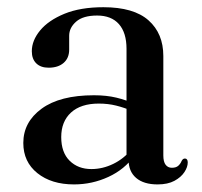

<svg xmlns="http://www.w3.org/2000/svg" viewBox="-20 -488 546 519"><path d="M327.5 -56.5V-64.5L322 -65.5V-356Q322 -399.5 301.5 -422.8Q281 -446 242.5 -446Q204.5 -446 185.8 -429.5Q167 -413 167 -391.5V-354Q167 -331 152 -318Q137 -305 111.5 -305Q90 -305 78 -316.8Q66 -328.5 66 -349.5Q66 -378.5 88.5 -405.8Q111 -433 154.2 -450.8Q197.5 -468.5 259.5 -468.5Q341.5 -468.5 381.5 -433Q421.5 -397.5 421.5 -336.5V-68Q421.5 -50.5 427.8 -42.5Q434 -34.5 444.5 -34.5Q456 -34.5 462 -40Q468 -45.5 471 -53Q472.5 -56 474.8 -57.8Q477 -59.5 480 -59.5Q483.5 -59.5 485.5 -56.8Q487.5 -54 487.5 -49Q487.5 -36.5 478.5 -22.8Q469.5 -9 451.5 0.8Q433.5 10.5 406 10.5Q368.5 10.5 348 -7Q327.5 -24.5 327.5 -56.5ZM43 -101.5Q43 -158 92.5 -194.2Q142 -230.5 234 -230.5Q268 -230.5 294.8 -224Q321.5 -217.5 342.5 -207.5L336 -188.5Q316 -197 294.2 -202.5Q272.5 -208 247 -208Q198.5 -208 172 -183.8Q145.5 -159.5 145.5 -117.5Q145.5 -76 168.2 -53.5Q191 -31 227 -31Q257.5 -31 286.2 -45Q315 -59 335.5 -84.5L344 -68Q317 -30 273 -9.8Q229 10.5 180 10.5Q119 10.5 81 -20Q43 -50.5 43 -101.5Z"/></svg>

Font: Fraunces 60pt
Style: Regular
Weight: 400
Version: Version 1.000;[b76b70a41]